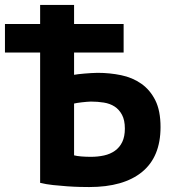

<svg xmlns="http://www.w3.org/2000/svg" viewBox="-20 -745 691 775"><path d="M0 -648H142V-725H279V-648H479V-533H279V-443Q284 -444 295.5 -445.5Q307 -447 320.5 -448Q334 -449 348 -450Q362 -451 374 -451Q423 -451 469 -441.5Q515 -432 550.5 -407Q586 -382 607 -340Q628 -298 628 -232Q628 -112 553.5 -51Q479 10 340 10Q326 10 302.5 9.5Q279 9 251 7Q223 5 194.5 2Q166 -1 142 -7V-533H0ZM347 -112Q375 -112 400 -117.5Q425 -123 444 -136.5Q463 -150 473.5 -172Q484 -194 484 -226Q484 -260 472.5 -281.5Q461 -303 442.5 -315Q424 -327 399 -331Q374 -335 347 -335Q340 -335 330 -334Q320 -333 310 -332Q300 -331 291.5 -329.5Q283 -328 279 -327V-118Q290 -115 308.5 -113.5Q327 -112 347 -112Z"/></svg>

Font: PTSans
Style: Bold
Weight: 700
Designer: A.Korolkova, O.Umpeleva, V.Yefimov
Foundry: ParaType Ltd
Version: Version 2.003W OFL